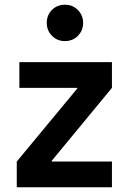

<svg xmlns="http://www.w3.org/2000/svg" viewBox="-20 -793 536 813"><path d="M51 -109 307 -418V-421H62V-530H454V-421L199 -112V-109H454V0H51ZM178 -696Q178 -729 200 -751Q222 -773 255 -773Q288 -773 310 -750.5Q332 -728 332 -696Q332 -664 310 -641.5Q288 -619 255 -619Q222 -619 200 -641.5Q178 -664 178 -696Z"/></svg>

Font: Be Vietnam
Style: Bold
Weight: 700
Designer: Gabriel Lam
Foundry: TypeRant
Version: Version 4.000